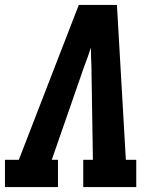

<svg xmlns="http://www.w3.org/2000/svg" viewBox="-30 -755 650 775"><path d="M-10 0V-110H46L288 -735H442L478 -110H520V0H306V-110H345L339 -490Q338 -508 337.5 -526Q337 -544 337 -563Q331 -544 324.5 -526Q318 -508 311 -490L179 -110H204V0Z"/></svg>

Font: Iosevka HT Extrabold Extended
Style: Italic
Weight: 800
Width: 7
Italic angle: -9°
Monospace: yes
Designer: Belleve Invis
Foundry: Belleve Invis
Version: Version 32.3.0; ttfautohint (v1.8.4)